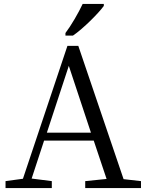

<svg xmlns="http://www.w3.org/2000/svg" viewBox="-20 -951 745 971"><path d="M311 -784V-771H349C402 -807 480 -886 505 -921V-931H398C377 -886 340 -822 311 -784ZM693 -35 605 -45 376 -719H321L96 -47L8 -35V0H242V-35L140 -48L203 -240H454L519 -46L411 -35V0H693ZM440 -280H217L328 -618Z"/></svg>

Font: Noto Serif Tangut
Style: Regular
Weight: 400
Designer: YANG Xicheng
Foundry: Liu Zhao Studio
Version: Version 2.169